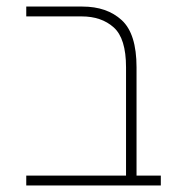

<svg xmlns="http://www.w3.org/2000/svg" viewBox="-20 -565 555 585"><path d="M60 0V-30H364V-360Q364 -448 326.5 -481.5Q289 -515 229 -515H60V-545H231Q306 -545 351 -503.5Q396 -462 396 -360V-30H470V0Z"/></svg>

Font: Assistant ExtraLight
Style: Regular
Weight: 200
Designer: Hebrew By Ben Nathan, Latin by Paul Hunt
Version: Version 3.000